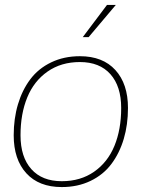

<svg xmlns="http://www.w3.org/2000/svg" viewBox="-20 -756 580 786"><path d="M232.9 -14.2Q309.6 -14.2 365.2 -53Q420.9 -91.8 448.5 -158.9Q476.1 -226.1 476.1 -314Q476.1 -402.8 431.9 -452.4Q387.7 -502 307.1 -502Q230.5 -502 174.8 -463.1Q119.1 -424.3 91.6 -357.2Q64 -290 64 -202.1Q64 -113.3 108.2 -63.7Q152.3 -14.2 232.9 -14.2ZM232.9 9.8Q139.2 9.8 87.6 -46.9Q36.1 -103.5 36.1 -202.1Q36.1 -270.5 53.5 -328.9Q70.8 -387.2 104 -431.4Q137.2 -475.6 189.5 -500.7Q241.7 -525.9 307.1 -525.9Q400.9 -525.9 452.4 -469.2Q503.9 -412.6 503.9 -314Q503.9 -245.6 486.6 -187.3Q469.2 -128.9 436 -84.7Q402.8 -40.5 350.6 -15.4Q298.3 9.8 232.9 9.8ZM342.8 -604H318.8L418 -735.8H454.1Z"/></svg>

Font: Creato Display Thin
Style: Italic
Weight: 265
Italic angle: -10°
Version: Version 1.000